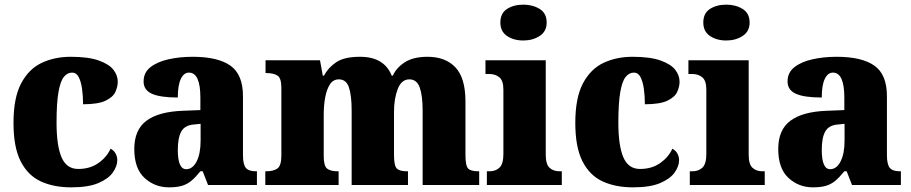

<svg xmlns="http://www.w3.org/2000/svg" viewBox="-20 -795 3914 825"><path d="M286 10Q211 10 155.5 -15.5Q100 -41 69 -101.5Q38 -162 38 -267Q38 -375 71 -437Q104 -499 159.5 -525Q215 -551 284 -551Q360 -551 404.5 -535Q449 -519 467.5 -495Q486 -471 486 -444Q486 -423 476 -400.5Q466 -378 434 -362.5Q402 -347 337 -347Q337 -383 332.5 -414Q328 -445 318 -464Q308 -483 290 -483Q269 -483 254 -464Q239 -445 231 -398Q223 -351 223 -268Q223 -169 244.5 -119Q266 -69 316 -69Q367 -69 403 -94.5Q439 -120 455 -156Q469 -149 476.5 -135.5Q484 -122 484 -107Q484 -81 465 -54Q446 -27 403 -8.5Q360 10 286 10Z M706 10Q645 10 601 -30.5Q557 -71 557 -155Q557 -237 609 -276Q661 -315 765 -319L841 -322V-375Q841 -483 792 -483Q770 -483 757 -456Q744 -429 744 -376Q669 -376 633 -392Q597 -408 597 -445Q597 -483 626 -506Q655 -529 703 -540Q751 -551 808 -551Q916 -551 970 -513Q1024 -475 1024 -382V-129Q1024 -89 1036 -74Q1048 -59 1080 -59H1084V0H874L851 -59H841Q820 -33 802 -18Q784 -3 761.5 3.5Q739 10 706 10ZM780 -68Q808 -68 825 -101.5Q842 -135 842 -191V-263L813 -260Q774 -257 759 -230Q744 -203 744 -151Q744 -68 780 -68Z M1120 0V-59H1124Q1155 -59 1172 -71Q1189 -83 1189 -127V-418Q1189 -459 1172.5 -470Q1156 -481 1125 -481H1121V-536H1355L1367 -470H1372Q1390 -504 1424.5 -527.5Q1459 -551 1527 -551Q1631 -551 1663 -470H1668Q1683 -504 1719.5 -527.5Q1756 -551 1817 -551Q1894 -551 1937 -505.5Q1980 -460 1980 -359V-129Q1980 -83 1991.5 -71Q2003 -59 2035 -59H2039V0H1796V-320Q1796 -384 1783.5 -419Q1771 -454 1739 -454Q1705 -454 1689 -412.5Q1673 -371 1673 -314V-129Q1673 -83 1685 -71Q1697 -59 1729 -59H1733V0H1491V-320Q1491 -384 1479.5 -419Q1468 -454 1436 -454Q1412 -454 1398 -433Q1384 -412 1377.5 -377.5Q1371 -343 1371 -303V-124Q1371 -82 1385.5 -70.5Q1400 -59 1431 -59H1435V0Z M2229 -621Q2187 -621 2158.5 -640.5Q2130 -660 2130 -698Q2130 -738 2158.5 -756.5Q2187 -775 2229 -775Q2269 -775 2299 -756.5Q2329 -738 2329 -698Q2329 -660 2299 -640.5Q2269 -621 2229 -621ZM2072 0V-59H2083Q2110 -59 2126.5 -75Q2143 -91 2143 -133V-410Q2143 -448 2126 -462.5Q2109 -477 2083 -477H2066V-536H2325V-130Q2325 -89 2341.5 -74Q2358 -59 2384 -59H2394V0Z M2700 10Q2625 10 2569.5 -15.5Q2514 -41 2483 -101.5Q2452 -162 2452 -267Q2452 -375 2485 -437Q2518 -499 2573.5 -525Q2629 -551 2698 -551Q2774 -551 2818.5 -535Q2863 -519 2881.5 -495Q2900 -471 2900 -444Q2900 -423 2890 -400.5Q2880 -378 2848 -362.5Q2816 -347 2751 -347Q2751 -383 2746.5 -414Q2742 -445 2732 -464Q2722 -483 2704 -483Q2683 -483 2668 -464Q2653 -445 2645 -398Q2637 -351 2637 -268Q2637 -169 2658.5 -119Q2680 -69 2730 -69Q2781 -69 2817 -94.5Q2853 -120 2869 -156Q2883 -149 2890.5 -135.5Q2898 -122 2898 -107Q2898 -81 2879 -54Q2860 -27 2817 -8.5Q2774 10 2700 10Z M3101 -621Q3059 -621 3030.5 -640.5Q3002 -660 3002 -698Q3002 -738 3030.5 -756.5Q3059 -775 3101 -775Q3141 -775 3171 -756.5Q3201 -738 3201 -698Q3201 -660 3171 -640.5Q3141 -621 3101 -621ZM2944 0V-59H2955Q2982 -59 2998.5 -75Q3015 -91 3015 -133V-410Q3015 -448 2998 -462.5Q2981 -477 2955 -477H2938V-536H3197V-130Q3197 -89 3213.5 -74Q3230 -59 3256 -59H3266V0Z M3473 10Q3412 10 3368 -30.5Q3324 -71 3324 -155Q3324 -237 3376 -276Q3428 -315 3532 -319L3608 -322V-375Q3608 -483 3559 -483Q3537 -483 3524 -456Q3511 -429 3511 -376Q3436 -376 3400 -392Q3364 -408 3364 -445Q3364 -483 3393 -506Q3422 -529 3470 -540Q3518 -551 3575 -551Q3683 -551 3737 -513Q3791 -475 3791 -382V-129Q3791 -89 3803 -74Q3815 -59 3847 -59H3851V0H3641L3618 -59H3608Q3587 -33 3569 -18Q3551 -3 3528.5 3.5Q3506 10 3473 10ZM3547 -68Q3575 -68 3592 -101.5Q3609 -135 3609 -191V-263L3580 -260Q3541 -257 3526 -230Q3511 -203 3511 -151Q3511 -68 3547 -68Z"/></svg>

Font: Noto Serif Myanmar SemiCondensed Black
Style: Regular
Weight: 900
Width: 4
Designer: Ben Mitchell and the Monotype Design Team
Foundry: Monotype Imaging Inc.
Version: Version 2.106; ttfautohint (v1.8.4.7-5d5b)